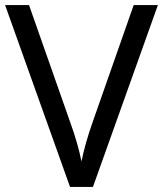

<svg xmlns="http://www.w3.org/2000/svg" viewBox="-20 -734 640 754"><path d="M600 -714 345 0H255L0 -714H94L255 -256Q271 -212 282 -173.5Q293 -135 300 -100Q307 -135 318 -174Q329 -213 345 -258L505 -714Z"/></svg>

Font: Noto Sans Tirhuta
Style: Regular
Weight: 400
Designer: Monotype Design Team
Foundry: Monotype Imaging Inc.
Version: Version 2.003; ttfautohint (v1.8.4.7-5d5b)